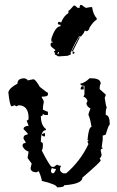

<svg xmlns="http://www.w3.org/2000/svg" viewBox="-20 -766 484 796"><path d="M82 -441.4Q94.7 -437 94.7 -432.6L115.7 -437H119.6Q127 -437 145 -405.8L174.3 -383.3Q178.7 -383.3 178.7 -378.9V-374Q178.7 -365.2 153.3 -365.2V-360.8Q161.6 -350.1 161.6 -342.8Q157.7 -328.1 157.7 -311.5Q175.3 -302.7 178.7 -302.7V-289.1H166L157.7 -293.5Q157.7 -284.7 149.4 -284.7Q149.4 -247.1 170.4 -231V-226.6Q149.4 -226.6 149.4 -177.2Q157.7 -175.8 157.7 -168.5V-159.2Q157.7 -149.4 153.3 -141.6Q188 -74.2 195.3 -74.2H203.6L216.3 -83.5Q223.6 -78.6 233.4 -78.6L229 -69.8V-61Q229 -54.7 241.7 -47.4H254.4Q313 -97.7 346.7 -168.5Q342.8 -176.8 342.8 -181.6H346.7Q346.7 -186 342.8 -186Q347.7 -239.7 359.4 -239.7Q354 -274.9 346.7 -289.1Q346.7 -296.9 355 -315.9Q338.4 -325.2 338.4 -338.4L342.8 -347.2Q339.4 -360.8 325.7 -365.2L330.1 -374V-410.2Q313 -410.2 313 -418.9Q333 -423.3 351.1 -441.4H359.4Q397.5 -441.4 397.5 -418.9Q393.1 -413.1 393.1 -396.5L418.5 -374Q418.5 -369.6 414.1 -360.8Q418.5 -328.6 422.4 -320.3Q418.5 -312.5 418.5 -302.7V-289.1Q435.1 -289.1 435.1 -249Q430.2 -249 418.5 -208.5Q410.2 -204.1 405.8 -204.1V-186L401.4 -154.8Q405.8 -154.8 405.8 -150.4Q397.5 -148.9 397.5 -141.6L401.4 -123.5Q397.5 -110.4 393.1 -110.4L397.5 -101.1Q397 -94.2 321.8 -29.8Q321.8 -3.4 246.1 2Q246.1 10.7 216.3 10.7Q216.3 -1 153.3 -16.1Q153.3 -26.9 140.6 -56.6L132.3 -51.8Q106.9 -51.8 106.9 -69.8L111.3 -87.9L94.7 -110.4V-114.7L98.6 -137.2Q81.5 -143.1 73.7 -159.2V-164.1Q73.7 -172.9 85.9 -172.9V-177.2L77.6 -190.9V-195.3Q77.6 -206.5 94.7 -208.5V-212.9L77.6 -231Q77.6 -243.2 98.6 -244.6L90.3 -266.6Q98.6 -266.6 98.6 -275.9Q98.6 -329.6 56.6 -329.6L48.3 -325.2L40 -329.6Q31.7 -325.2 27.3 -325.2Q20 -331.5 14.6 -383.3Q19 -401.9 52.2 -418.9Q52.2 -441.4 82 -441.4ZM323.2 -408.7H327.1V-395H314.5V-399.4Q315.9 -408.7 323.2 -408.7ZM162.6 -213.9H166.5V-200.7H162.6Q153.8 -200.7 153.8 -209.5ZM195.3 -69.8 191.4 -61V-56.6Q192.4 -47.4 199.7 -47.4Q206.1 -47.4 212.4 -65.4Q202.6 -65.4 195.3 -69.8ZM315.4 -745.6H318.4Q333.5 -733.4 337.4 -733.4Q352.1 -736.8 361.8 -736.8Q366.2 -705.6 380.9 -690.4V-684.6Q367.2 -677.2 351.1 -651.4Q351.1 -642.1 339.8 -636.2Q334.5 -639.2 331.5 -639.2Q329.1 -628.9 315.4 -614.7H307.1Q274.4 -557.6 274.4 -547.4L271 -550.8L274.4 -541L260.7 -534.7L222.2 -532.2L206.5 -541L209 -547.4Q203.6 -547.4 203.6 -553.7Q209 -553.7 209 -559.6Q189.9 -572.8 189.9 -577.6V-584Q189.9 -589.8 198.2 -589.8V-593.3H192.9V-605.5Q209.5 -657.2 231 -657.2V-663.1Q219.7 -663.1 219.7 -669.4Q220.7 -675.3 225.6 -675.3H228L233.4 -672.4Q243.7 -699.7 263.7 -711.9V-721.2Q267.1 -721.2 285.6 -742.7H291L301.8 -733.4H310.1Q310.1 -745.6 315.4 -745.6ZM222.2 -550.8 217.8 -543.5 221.7 -541 225.1 -550.8ZM281.2 -552.2H284.2Q289.1 -551.3 289.1 -545.9L284.2 -543H281.2ZM311.5 -612.3 281.7 -553.2 277.3 -554.2 306.6 -610.8Z"/></svg>

Font: Truetypewriter PolyglOTT
Style: Regular
Weight: 400
Designer: Sergey Beatoff a.k.a. Sam_T
Version: Version 3.76